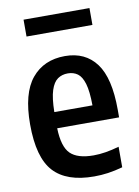

<svg xmlns="http://www.w3.org/2000/svg" viewBox="-86 -808 634 875"><g transform="rotate(-10 231.5 -370.0)"><path d="M278.5 10Q151.5 10 91.5 -55.2Q31.5 -120.5 31.5 -274Q31.5 -417.5 87.5 -485.5Q143.5 -553.5 241.5 -553.5Q335.5 -553.5 386 -485.5Q436.5 -417.5 436.5 -271V-235.5H150Q152.5 -149.5 185.5 -117.2Q218.5 -85 292.5 -85Q319.5 -85 348.8 -89.8Q378 -94.5 411 -104V-9Q374.5 1 343 5.5Q311.5 10 278.5 10ZM240.5 -473.5Q214 -473.5 194 -459.8Q174 -446 162.5 -410.8Q151 -375.5 150 -310.5H326.5Q326 -375.5 315.5 -410.8Q305 -446 286 -459.8Q267 -473.5 240.5 -473.5ZM85 -671.5V-749.5H390V-671.5Z"/></g></svg>

Font: Encode Sans Condensed SemiBold
Style: Regular
Weight: 600
Width: 3
Designer: Multiple Designers
Foundry: Impallari Type
Version: Version 3.000; ttfautohint (v1.8.3) -l 8 -r 50 -G 200 -x 14 